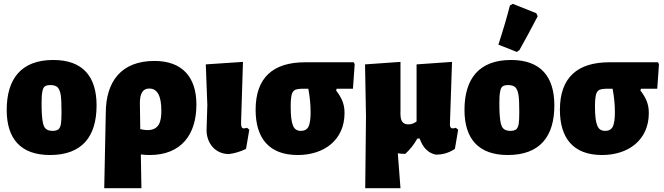

<svg xmlns="http://www.w3.org/2000/svg" viewBox="-20 -797 3465 1002"><path d="M258 -484C90 -484 15 -385 15 -223C15 -73 88 12 241 12C409 12 484 -85 484 -247C484 -398 412 -484 258 -484ZM244 -353C260 -353 272 -349 280 -342C288 -334 294 -320 297 -301C300 -281 301 -251 301 -211C301 -184 300 -163 298 -150C295 -136 291 -127 285 -122C278 -117 268 -114 255 -114C238 -114 226 -118 218 -126C210 -133 205 -147 202 -167C199 -186 197 -216 197 -257C197 -284 198 -305 201 -318C205 -346 217 -353 244 -353Z M786 -479C613 -479 532 -372 532 -206L524 185H718L715 9C730 11 746 12 761 12C925 12 1005 -94 1005 -251C1005 -394 932 -479 786 -479ZM749 -118C739 -118 727 -120 712 -123L710 -260C710 -310 726 -335 759 -335C801 -335 822 -297 822 -220C822 -166 813 -118 749 -118Z M1175 7C1206 3 1235 -6 1264 -20L1281 -120L1269 -130C1262 -128 1257 -127 1252 -127C1247 -127 1243 -129 1241 -134C1239 -138 1238 -145 1238 -155L1248 -474L1054 -461L1062 -249L1058 -118C1058 -49 1104 7 1175 7Z M1534 12C1671 12 1778 -66 1778 -207C1778 -256 1763 -286 1734 -325L1737 -334H1822L1831 -462L1826 -472H1572C1406 -472 1314 -393 1314 -224C1314 -78 1382 12 1534 12ZM1497 -241C1497 -269 1499 -289 1502 -302C1505 -315 1511 -323 1520 -328C1529 -332 1543 -334 1563 -334H1589C1597 -292 1601 -251 1601 -210C1601 -175 1597 -151 1590 -136C1582 -121 1569 -114 1550 -114C1530 -114 1516 -123 1509 -142C1501 -160 1497 -193 1497 -241Z M2371 -120 2359 -130C2352 -128 2347 -127 2342 -127C2337 -127 2334 -129 2332 -132C2329 -135 2328 -141 2328 -148L2339 -474L2154 -461V-163C2147 -158 2140 -154 2134 -152C2127 -149 2120 -148 2111 -148C2097 -148 2087 -152 2080 -161C2073 -169 2070 -183 2070 -203L2069 -202L2070 -210V-474L1885 -461L1890 -190L1886 185H2070L2056 3C2068 5 2081 6 2095 6C2120 -17 2141 -43 2158 -74H2170C2187 -26 2215 2 2254 10C2292 10 2322 1 2354 -20Z M2647 -484C2479 -484 2404 -385 2404 -223C2404 -73 2477 12 2630 12C2798 12 2873 -85 2873 -247C2873 -398 2801 -484 2647 -484ZM2633 -353C2649 -353 2661 -349 2669 -342C2677 -334 2683 -320 2686 -301C2689 -281 2690 -251 2690 -211C2690 -184 2689 -163 2687 -150C2684 -136 2680 -127 2674 -122C2667 -117 2657 -114 2644 -114C2627 -114 2615 -118 2607 -126C2599 -133 2594 -147 2591 -167C2588 -186 2586 -216 2586 -257C2586 -284 2587 -305 2590 -318C2594 -346 2606 -353 2633 -353ZM2656 -777 2641 -768C2626 -709 2606 -641 2581 -564L2677 -526L2691 -536C2718 -584 2750 -643 2786 -712L2779 -728Z M3122 12C3259 12 3366 -66 3366 -207C3366 -256 3351 -286 3322 -325L3325 -334H3410L3419 -462L3414 -472H3160C2994 -472 2902 -393 2902 -224C2902 -78 2970 12 3122 12ZM3085 -241C3085 -269 3087 -289 3090 -302C3093 -315 3099 -323 3108 -328C3117 -332 3131 -334 3151 -334H3177C3185 -292 3189 -251 3189 -210C3189 -175 3185 -151 3178 -136C3170 -121 3157 -114 3138 -114C3118 -114 3104 -123 3097 -142C3089 -160 3085 -193 3085 -241Z"/></svg>

Font: Luna Sans Black
Style: Regular
Weight: 900
Designer: Juan Pablo del Peral
Foundry: Huerta Tipografica
Version: Version 2.001; ttfautohint (v1.5)